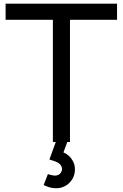

<svg xmlns="http://www.w3.org/2000/svg" viewBox="-20 -770 665 1041"><path d="M359.4 0V-662.5H614.6V-750H10.4V-662.5H266.7V0H282.3L247.9 94.8C281.2 105.2 305.2 111.5 313.5 133.3C318.8 144.8 316.7 156.2 309.4 166.7C303.1 177.1 290.6 182.3 276 182.3C265.6 181.2 253.1 178.1 239.6 174L216.7 233.3C234.4 241.7 253.1 249 274 250C311.5 254.2 347.9 237.5 368.8 206.3C389.6 177.1 392.7 132.3 374 101C362.5 80.2 343.8 64.6 324 56.3L344.8 0Z"/></svg>

Font: Manrope3 Medium
Style: Regular
Weight: 500
Width: 4
Designer: Mikhail Sharanda
Foundry: Mikhail Sharanda
Version: Version 3.000;PS 003.000;hotconv 1.0.88;makeotf.lib2.5.64775